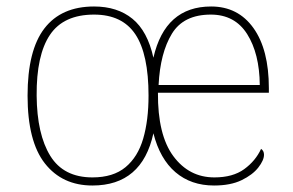

<svg xmlns="http://www.w3.org/2000/svg" viewBox="-20 -562 903 592"><path d="M265 10Q172 10 118.5 -58Q65 -126 65 -267Q65 -407 117 -474.5Q169 -542 270 -542Q342 -542 388.5 -504Q435 -466 453 -384Q489 -542 631 -542Q714 -542 761.5 -475.5Q809 -409 809 -290V-276H467Q466 -146 514.5 -80.5Q563 -15 641 -15Q698 -15 733 -40.5Q768 -66 785 -103Q794 -97 794 -85Q794 -68 776.5 -45.5Q759 -23 725 -6.5Q691 10 640 10Q569 10 521 -31Q473 -72 453 -151Q418 10 265 10ZM265 -15Q329 -15 367 -46.5Q405 -78 421.5 -134.5Q438 -191 438 -267Q438 -395 397.5 -456Q357 -517 270 -517Q176 -517 134 -454.5Q92 -392 93 -267Q94 -148 135 -81.5Q176 -15 265 -15ZM781 -300Q780 -397 742 -457Q704 -517 630 -517Q546 -517 510 -458Q474 -399 469 -300Z"/></svg>

Font: Noto Serif Thin
Style: Regular
Weight: 100
Designer: Monotype Design Team
Foundry: Monotype Imaging Inc.
Version: Version 2.015